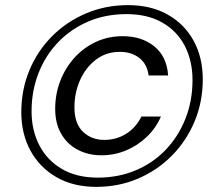

<svg xmlns="http://www.w3.org/2000/svg" viewBox="-20 -724 840 748"><path d="M355 4Q265 4 199.5 -34Q134 -72 98.5 -137.5Q63 -203 63 -287Q63 -374 94.5 -450Q126 -526 183 -583Q240 -640 315.5 -672Q391 -704 479 -704Q569 -704 634.5 -666.5Q700 -629 735 -564Q770 -499 770 -415Q770 -328 738.5 -252Q707 -176 650.5 -118.5Q594 -61 518.5 -28.5Q443 4 355 4ZM375 -119Q324 -119 283 -140.5Q242 -162 218.5 -202.5Q195 -243 195 -300Q195 -357 214.5 -408Q234 -459 269.5 -498.5Q305 -538 353 -560.5Q401 -583 458 -583Q532 -583 581 -543.5Q630 -504 635 -430H559Q553 -475 522.5 -498.5Q492 -522 447 -522Q393 -522 353 -491Q313 -460 291.5 -411Q270 -362 270 -306Q270 -243 303 -211Q336 -179 386 -179Q433 -179 471 -202.5Q509 -226 531 -270H607Q587 -224 551 -190Q515 -156 470 -137.5Q425 -119 375 -119ZM361 -32Q442 -32 510 -61Q578 -90 627 -142Q676 -194 703 -263Q730 -332 730 -412Q730 -487 700 -545Q670 -603 612.5 -636Q555 -669 473 -669Q391 -669 323.5 -640Q256 -611 206.5 -559.5Q157 -508 130 -439Q103 -370 103 -290Q103 -216 133.5 -157.5Q164 -99 221.5 -65.5Q279 -32 361 -32Z"/></svg>

Font: DM Sans 11pt
Style: Italic
Weight: 400
Italic angle: -10°
Version: Version 4.004;gftools[0.9.30]